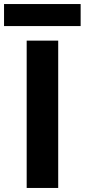

<svg xmlns="http://www.w3.org/2000/svg" viewBox="-63 -930 419 950"><path d="M69 0V-729H225V0ZM-43 -801V-910H336V-801Z"/></svg>

Font: Mona Sans
Style: Bold
Weight: 700
Designer: Deni Anggara
Foundry: GitHub
Version: Version 2.000;Glyphs 3.2.3 (3260)